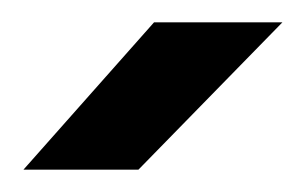

<svg xmlns="http://www.w3.org/2000/svg" viewBox="-20 -720 273 172"><path d="M1 -568 118 -700H233L104 -568Z"/></svg>

Font: Figtree Light Medium
Style: Regular
Weight: 500
Version: Version 2.001;gftools[0.9.30]